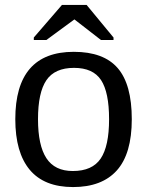

<svg xmlns="http://www.w3.org/2000/svg" viewBox="-20 -748 596 778"><path d="M514 -265Q514 -125 453.5 -57.5Q393 10 276 10Q159 10 100.5 -60Q42 -130 42 -265Q42 -538 279 -538Q400 -538 457 -472Q514 -406 514 -265ZM422 -265Q422 -374 389.5 -423.5Q357 -473 280 -473Q202 -473 168 -423Q134 -373 134 -265Q134 -159 168 -107Q202 -55 275 -55Q354 -55 388 -105.5Q422 -156 422 -265ZM440 -596V-586H389L282 -669H281L168 -586H117V-596L231 -728H331Z"/></svg>

Font: Libra Sans
Style: Regular
Weight: 400
Foundry: Context Ltd
Version: Version 1.000; ttfautohint (v1.3)